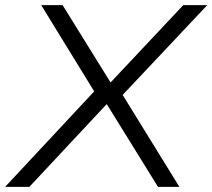

<svg xmlns="http://www.w3.org/2000/svg" viewBox="-32 -725 824 745"><path d="M-12 0 348 -386 346 -350 128 -705H211L397 -405L679 -705H772L433 -345L432 -376L664 0H581L381 -323L383 -322L82 0Z"/></svg>

Font: Nunito Sans 7pt SemiExpanded Light
Style: Italic
Weight: 300
Width: 6
Italic angle: -9°
Designer: Vernon Adams
Foundry: Vernon Adams
Version: Version 3.101;gftools[0.9.27]